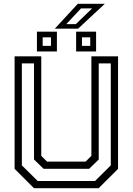

<svg xmlns="http://www.w3.org/2000/svg" viewBox="-20 -999 704 1019"><path d="M160.5 0 57.5 -103V-700H199V-172L229.5 -141.5H434.5L465 -172V-700H606.5V-103L503.5 0ZM180 -38.5H484.5L568 -121.5V-662.5H504V-152.5L453 -103H211.5L160.5 -152.5V-662.5H96V-121.5ZM384 -726V-831H490V-726ZM176 -726V-831H282V-726ZM206.5 -755.5H250.5V-801H206.5ZM415 -755.5H459V-801H415ZM271 -847 393 -979H536.5L394.5 -847ZM332 -871H382.5L469 -954.5H410Z"/></svg>

Font: Tourney
Style: Regular
Weight: 400
Designer: Tyler Finck
Foundry: Etcetera Type Co
Version: Version 1.015